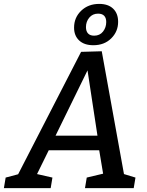

<svg xmlns="http://www.w3.org/2000/svg" viewBox="-56 -965 755 985"><path d="M466 -702 580 -72 639 -54 630 0H380L389 -54L473 -74L453 -194H194L134 -72L213 -54L204 0H-36L-27 -54L37 -71L360 -699ZM444 -269 393 -604 229 -269ZM324 -823Q324 -875 360.5 -910Q397 -945 453 -945Q499 -945 524.5 -920.5Q550 -896 550 -853Q550 -803 514.5 -768Q479 -733 423 -733Q376 -733 350 -757.5Q324 -782 324 -823ZM489 -852Q489 -873 478.5 -884Q468 -895 447 -895Q419 -895 402 -874.5Q385 -854 385 -826Q385 -805 395.5 -793.5Q406 -782 427 -782Q456 -782 472.5 -803Q489 -824 489 -852Z"/></svg>

Font: Bitter Pro Medium
Style: Italic
Weight: 500
Italic angle: -9°
Designer: Sol Matas, and Bitter project Authors
Foundry: Sol Matas
Version: Version 1.010